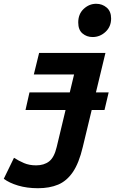

<svg xmlns="http://www.w3.org/2000/svg" viewBox="-69 -806 649 1016"><path d="M132 190Q74 190 27 176Q-20 162 -49 140L5 29Q30 45 58 57Q86 69 122 69Q164 69 191 48Q218 27 231 -28L323 -412H110L138 -526H489L369 -28Q349 57 316.5 104.5Q284 152 238.5 171Q193 190 132 190ZM421 -610Q390 -610 367.5 -629Q345 -648 345 -687Q345 -732 374 -759Q403 -786 440 -786Q472 -786 495.5 -766Q519 -746 519 -708Q519 -665 489.5 -637.5Q460 -610 421 -610ZM506 -317 484 -224H66L87 -317Z"/></svg>

Font: Ubuntu Sans Mono
Style: Italic
Weight: 400
Italic angle: -13.5°
Monospace: yes
Designer: Dalton Maag Ltd
Foundry: Dalton Maag Ltd
Version: Version 1.006